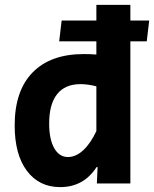

<svg xmlns="http://www.w3.org/2000/svg" viewBox="-20 -750 630 785"><path d="M226 15Q140 15 90 -51.5Q40 -118 40 -237Q40 -379 113.5 -454Q187 -529 323 -529Q337 -529 349 -528.5Q361 -528 374 -527V-581H222L232 -666H374V-730H513V-666H590L580 -581H513V0H376L379 -67H375Q322 15 226 15ZM258 -108Q290 -108 320 -135.5Q350 -163 374 -214V-397Q340 -406 309 -406Q246 -406 213.5 -365Q181 -324 181 -245Q181 -181 201.5 -144.5Q222 -108 258 -108Z"/></svg>

Font: Secular One
Style: Regular
Weight: 400
Designer: Michal Sahar
Foundry: Hagilda
Version: Version 1.002; ttfautohint (v1.8.4.7-5d5b);gftools[0.9.29]